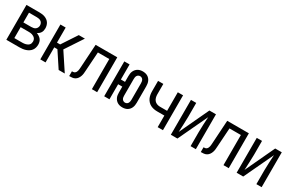

<svg xmlns="http://www.w3.org/2000/svg" viewBox="104 -1529 3792 2527"><g transform="rotate(30 2000.0 -265.0)"><path d="M60 0H260Q284 0 307 -3Q330 -6 352.5 -13.5Q375 -21 395 -34Q415 -47 429 -65.5Q443 -84 449.5 -107Q456 -130 456 -153Q456 -174 450.5 -194.5Q445 -215 432 -231Q419 -247 401.5 -258.5Q384 -270 364 -277Q379 -285 392 -296Q405 -307 414 -321.5Q423 -336 426.5 -352.5Q430 -369 430 -386Q430 -407 424.5 -428Q419 -449 407.5 -466.5Q396 -484 379 -496.5Q362 -509 342.5 -516.5Q323 -524 302 -527Q281 -530 260 -530H60ZM140 -310V-458H260Q277 -458 293 -454.5Q309 -451 322.5 -441.5Q336 -432 343 -416.5Q350 -401 350 -385Q350 -368 343 -352.5Q336 -337 323 -327Q310 -317 293.5 -313.5Q277 -310 260 -310ZM140 -72V-238H260Q274 -238 287.5 -237Q301 -236 313.5 -232Q326 -228 338 -221Q350 -214 359 -204Q368 -194 372 -181Q376 -168 376 -155Q376 -155 376 -155Q376 -155 376 -154Q376 -141 372 -128Q368 -115 359 -105Q350 -95 338 -88.5Q326 -82 313 -78.5Q300 -75 287 -73.5Q274 -72 260 -72Z M576 0H656V-229H704L855 0H948L773 -265L948 -530H855L704 -301H656V-530H576Z M1015 0Q1037 0 1059.5 -2Q1082 -4 1101.5 -15Q1121 -26 1134 -44Q1147 -62 1154.5 -83Q1162 -104 1164.5 -126Q1167 -148 1168 -171L1187 -458H1360V0H1440V-530H1111L1089 -175Q1088 -162 1087 -150Q1086 -138 1083.5 -126Q1081 -114 1075.5 -103Q1070 -92 1061 -84Q1052 -76 1039.5 -74Q1027 -72 1015 -72Z M1825 8Q1844 8 1863 4Q1882 0 1898.5 -9.5Q1915 -19 1927.5 -33.5Q1940 -48 1947.5 -65.5Q1955 -83 1958 -102Q1961 -121 1961 -140V-390Q1961 -409 1958 -428Q1955 -447 1947.5 -464.5Q1940 -482 1927.5 -496.5Q1915 -511 1898.5 -520.5Q1882 -530 1863 -534Q1844 -538 1825 -538Q1806 -538 1787.5 -534Q1769 -530 1752.5 -520.5Q1736 -511 1723.5 -496.5Q1711 -482 1703 -464.5Q1695 -447 1692.5 -428Q1690 -409 1690 -390V-301H1627V-530H1547V0H1627V-229H1690V-140Q1690 -121 1692.5 -102Q1695 -83 1703 -65.5Q1711 -48 1723.5 -33.5Q1736 -19 1752.5 -9.5Q1769 0 1787.5 4Q1806 8 1825 8ZM1825 -64Q1812 -64 1800 -70.5Q1788 -77 1781 -88.5Q1774 -100 1772 -113.5Q1770 -127 1770 -140V-390Q1770 -403 1772 -416.5Q1774 -430 1781 -441.5Q1788 -453 1800 -459.5Q1812 -466 1825 -466Q1839 -466 1851 -459.5Q1863 -453 1869.5 -441.5Q1876 -430 1878.5 -416.5Q1881 -403 1881 -390V-140Q1881 -127 1878.5 -113.5Q1876 -100 1869.5 -88.5Q1863 -77 1851 -70.5Q1839 -64 1825 -64Z M2360 0H2440V-530H2360V-248H2250Q2227 -248 2204.5 -256.5Q2182 -265 2167 -283Q2152 -301 2146 -324.5Q2140 -348 2140 -371V-530H2060V-371Q2060 -345 2064.5 -319.5Q2069 -294 2080 -270.5Q2091 -247 2109 -228Q2127 -209 2150 -197.5Q2173 -186 2198.5 -181Q2224 -176 2250 -176H2360Z M2560 0H2660L2870 -446Q2867 -387 2863.5 -329Q2860 -271 2860 -212V0H2940V-530H2840L2631 -84Q2633 -143 2636.5 -201.5Q2640 -260 2640 -318V-530H2560Z M3015 0Q3037 0 3059.5 -2Q3082 -4 3101.5 -15Q3121 -26 3134 -44Q3147 -62 3154.5 -83Q3162 -104 3164.5 -126Q3167 -148 3168 -171L3187 -458H3360V0H3440V-530H3111L3089 -175Q3088 -162 3087 -150Q3086 -138 3083.5 -126Q3081 -114 3075.5 -103Q3070 -92 3061 -84Q3052 -76 3039.5 -74Q3027 -72 3015 -72Z M3560 0H3660L3870 -446Q3867 -387 3863.5 -329Q3860 -271 3860 -212V0H3940V-530H3840L3631 -84Q3633 -143 3636.5 -201.5Q3640 -260 3640 -318V-530H3560Z"/></g></svg>

Font: Iosevka SS09
Style: Regular
Weight: 400
Monospace: yes
Designer: Belleve Invis
Foundry: Belleve Invis
Version: Version 5.2.1; ttfautohint (v1.8.3)